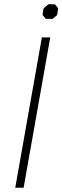

<svg xmlns="http://www.w3.org/2000/svg" viewBox="-20 -874 291 894"><path d="M175 -700H214L90 0H51ZM178 -805 183 -835 205 -854H236L251 -835L246 -804L225 -786H193Z"/></svg>

Font: Chakra Petch ExtraLight
Style: Italic
Weight: 275
Italic angle: -10°
Designer: Katatrad Aksorn Co.,Ltd.
Foundry: Cadson Demak Co.,Ltd.
Version: Version 1.000; ttfautohint (v1.6)